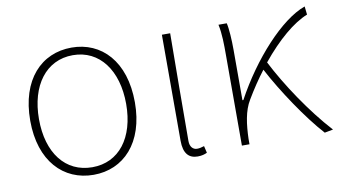

<svg xmlns="http://www.w3.org/2000/svg" viewBox="-61 -674 1451 822"><g transform="rotate(-10 664.5 -263.5)"><path d="M287 13C417 13 514 -86 514 -262C514 -441 417 -540 287 -540C156 -540 59 -441 59 -262C59 -86 156 13 287 13ZM287 -20C170 -20 97 -115 97 -262C97 -408 170 -507 287 -507C403 -507 476 -408 476 -262C476 -115 403 -20 287 -20Z M739 13C757 13 770 9 780 4L773 -26C760 -22 752 -20 742 -20C725 -20 711 -33 711 -59C711 -217 713 -368 714 -527H678V-66C678 -10 701 13 739 13Z M1329 0C1242 -95 1154 -228 1101 -332C1172 -419 1244 -480 1305 -504L1301 -540C1196 -503 1061 -354 973 -191H969V-409C969 -453 966 -503 960 -527H924C933 -486 933 -438 933 -396V0H966V-24C968 -85 975 -144 1002 -188C1027 -230 1053 -269 1080 -304C1133 -203 1222 -70 1292 7Z"/></g></svg>

Font: Noto Sans CJK JP Thin
Style: Regular
Weight: 250
Designer: Ryoko NISHIZUKA (kana & ideographs); Paul D. Hunt (Latin, Greek & Cyrillic); Wenlong ZHANG (bopomofo); Sandoll Communica
Foundry: Adobe Systems Incorporated
Version: Version 1.004;PS 1.004;hotconv 1.0.82;makeotf.lib2.5.63406